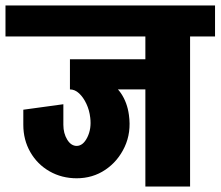

<svg xmlns="http://www.w3.org/2000/svg" viewBox="-45 -680 804 700"><path d="M234 -30V-148Q258 -148 273.5 -179.5Q289 -211 284 -251L425 -261Q434 -197 409.5 -144.5Q385 -92 339 -61Q293 -30 234 -30ZM235 -30Q180 -30 135.5 -55.5Q91 -81 65.5 -125.5Q40 -170 40 -225H186Q186 -194 200 -171Q214 -148 235 -148ZM40 -224V-280L186 -300V-224ZM284 -251Q281 -278 270 -301.5Q259 -325 243.5 -339.5Q228 -354 210 -354V-413Q283 -413 328 -393.5Q373 -374 396 -340Q419 -306 425 -261ZM210 -354V-464H511V-354ZM-25 -547V-660H511V-547ZM485 0V-645H648V0ZM395 -547V-660H739V-547Z"/></svg>

Font: Akshar Light
Style: Bold
Weight: 700
Version: Version 1.100